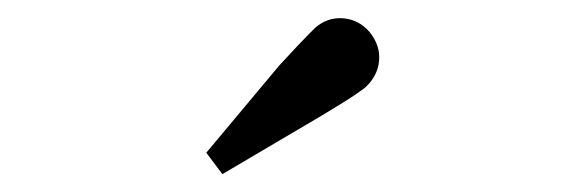

<svg xmlns="http://www.w3.org/2000/svg" viewBox="-20 -761 638 215"><path d="M229 -566 211 -590 293 -688Q304 -700 313.5 -710Q323 -720 333 -730Q347 -742 364.5 -740.5Q382 -739 394 -725Q406 -710 404.5 -693Q403 -676 389 -663Q377 -654 365.5 -647Q354 -640 341 -632Z"/></svg>

Font: Hedvig Letters Serif 14pt
Style: Regular
Weight: 400
Designer: Alexander Örn & Tor Weibull
Foundry: Kanon Foundry
Version: Version 1.000; ttfautohint (v1.8.4.7-5d5b)